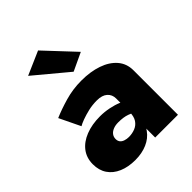

<svg xmlns="http://www.w3.org/2000/svg" viewBox="-211 -857 984 984"><g transform="rotate(-45 281.0 -365.0)"><path d="M196 -138Q196 -153 204.5 -164.5Q213 -176 229 -182.5Q245 -189 266 -189Q304 -189 329 -180Q354 -171 378 -153V-231Q367 -243 342.5 -253.5Q318 -264 286 -270.5Q254 -277 222 -277Q163 -277 117.5 -259Q72 -241 47 -208Q22 -175 22 -129Q22 -85 43 -54Q64 -23 102.5 -6.5Q141 10 192 10Q240 10 278 -6.5Q316 -23 338.5 -54.5Q361 -86 361 -130L345 -188Q345 -153 332 -133.5Q319 -114 297.5 -105.5Q276 -97 252 -97Q237 -97 223.5 -101.5Q210 -106 203 -115Q196 -124 196 -138ZM119 -308Q130 -315 153 -323.5Q176 -332 205.5 -339Q235 -346 268 -346Q306 -346 325.5 -328.5Q345 -311 345 -283V0H510V-322Q510 -371 480.5 -405Q451 -439 400 -456.5Q349 -474 284 -474Q222 -474 165 -457.5Q108 -441 64 -422ZM108 -684 288 -534 386 -580 236 -740Z"/></g></svg>

Font: Jost ExtraBold
Style: Regular
Weight: 800
Version: Version 3.710